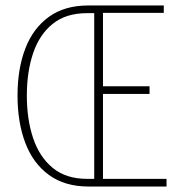

<svg xmlns="http://www.w3.org/2000/svg" viewBox="-20 -681 640 701"><path d="M303 0Q217 0 159 -42Q101 -84 72.5 -159Q44 -234 44 -332Q44 -430 72.5 -504Q101 -578 158.5 -619.5Q216 -661 302 -661H578V-634H356V-366H526V-338H356V-28H588V0ZM298 -28H324V-633H298Q221 -633 172.5 -594Q124 -555 101 -487Q78 -419 78 -332Q78 -245 101 -176.5Q124 -108 172.5 -68Q221 -28 298 -28Z"/></svg>

Font: Source Code Pro ExtraLight ExtraLight
Style: Regular
Weight: 250
Monospace: yes
Version: Version 1.018;hotconv 1.0.116;makeotfexe 2.5.65601